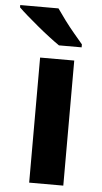

<svg xmlns="http://www.w3.org/2000/svg" viewBox="-82 -801 442 835"><g transform="rotate(5 138.5 -383.0)"><path d="M227 0H78V-546H227ZM139 -766Q154 -744 174.5 -716.5Q195 -689 216.5 -663.5Q238 -638 254 -619V-606H155Q136 -619 110.5 -638.5Q85 -658 58.5 -680Q32 -702 9 -722Q-14 -742 -28 -756V-766Z"/></g></svg>

Font: Noto Sans Canadian Aboriginal
Style: Regular
Weight: 400
Designer: Monotype Design Team, Typotheque's Kevin King
Foundry: Monotype Imaging Inc.
Version: Version 2.002